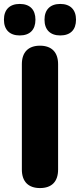

<svg xmlns="http://www.w3.org/2000/svg" viewBox="-47 -946 406 975"><path d="M259 -766C311 -766 339 -795 339 -846C339 -897 310 -926 259 -926C208 -926 179 -897 179 -846C179 -795 208 -766 259 -766ZM53 -766C105 -766 133 -795 133 -846C133 -897 105 -926 53 -926C2 -926 -27 -897 -27 -846C-27 -795 2 -766 53 -766ZM156 9C216 9 248 -24 248 -85V-620C248 -681 215 -714 156 -714C97 -714 64 -681 64 -620V-85C64 -24 97 9 156 9Z"/></svg>

Font: Nunito Black
Style: Regular
Weight: 900
Designer: Vernon Adams
Foundry: Vernon Adams
Version: Version 3.602